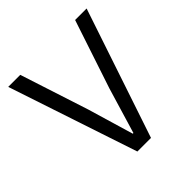

<svg xmlns="http://www.w3.org/2000/svg" viewBox="-194 -880 1027 1027"><g transform="rotate(-45 319.5 -366.5)"><path d="M369 0H266L22 -733H113L239 -345L316 -85H321L399 -345L528 -733H615Z"/></g></svg>

Font: IBM Plex Sans JP
Style: Regular
Weight: 400
Designer: Mike Abbink; Paul van der Laan; Pieter van Rosmalen; Wujin Sim; Yejin Wi; Jinhee Kim; Boomi Park; Yona Kim; Kichan Ma
Foundry: Sandoll Inc.
Version: Version 1.000